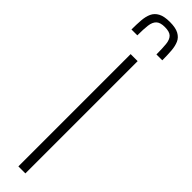

<svg xmlns="http://www.w3.org/2000/svg" viewBox="-325 -869 832 832"><g transform="rotate(45 90.5 -453.5)"><path d="M69 0V-688H112V0ZM91 -907Q126 -907 145.5 -896.5Q165 -886 173 -867.5Q181 -849 183 -823.5Q185 -798 185 -766H149Q149 -803 146.5 -827.5Q144 -852 132 -864Q120 -876 91 -876Q63 -876 50.5 -864Q38 -852 35 -828Q32 -804 32 -766H-4Q-4 -797 -2 -823Q0 -849 8.5 -867.5Q17 -886 36.5 -896.5Q56 -907 91 -907Z"/></g></svg>

Font: Saira ExtraCondensed ExtraLight
Style: Regular
Weight: 250
Width: 2
Designer: Hector Gatti with collaboration of the Omnibus-Type team
Foundry: Omnibus-Type
Version: Version 1.101